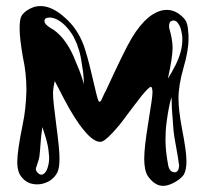

<svg xmlns="http://www.w3.org/2000/svg" viewBox="-20 -685 679 635"><path d="M120.1 -264.6 129.9 -234.4C136.7 -211.9 139.6 -196.3 140.6 -185.5C141.6 -174.8 142.6 -168 142.6 -163.1C142.6 -147.5 139.6 -134.8 134.8 -123C129.9 -113.3 124 -107.4 117.2 -107.4C113.3 -107.4 110.4 -108.4 107.4 -111.3C98.6 -118.2 96.7 -126 100.6 -133.8C105.5 -148.4 109.4 -160.2 110.4 -168C111.3 -175.8 113.3 -194.3 115.2 -223.6C116.2 -232.4 117.2 -246.1 120.1 -264.6ZM546.9 -363.3 547.9 -351.6C547.9 -344.7 547.9 -335 548.8 -321.3C549.8 -307.6 550.8 -293.9 551.8 -281.2C552.7 -261.7 554.7 -245.1 556.6 -232.4C558.6 -219.7 561.5 -204.1 564.5 -187.5C567.4 -170.9 570.3 -156.2 571.3 -144.5C571.3 -143.6 571.3 -142.6 572.3 -140.6C572.3 -138.7 572.3 -136.7 572.3 -135.7C571.3 -122.1 566.4 -115.2 557.6 -115.2C552.7 -115.2 547.9 -117.2 543.9 -121.1C540 -126 537.1 -131.8 536.1 -139.6C530.3 -169.9 527.3 -197.3 527.3 -222.7C527.3 -242.2 528.3 -261.7 531.2 -282.2C535.2 -312.5 540 -339.8 546.9 -363.3ZM540 -590.8C539.1 -592.8 539.1 -595.7 539.1 -599.6C539.1 -605.5 541 -609.4 543 -613.3C546.9 -615.2 549.8 -617.2 553.7 -617.2C560.5 -617.2 566.4 -613.3 570.3 -605.5C576.2 -598.6 579.1 -586.9 582 -570.3C583 -565.4 583 -560.5 583 -553.7C583 -527.3 575.2 -499 560.5 -469.7C551.8 -452.1 543 -437.5 535.2 -424.8C545.9 -472.7 550.8 -506.8 550.8 -527.3C550.8 -545.9 546.9 -566.4 540 -590.8ZM196.3 -599.6C206.1 -589.8 214.8 -578.1 222.7 -564.5C229.5 -550.8 235.4 -539.1 238.3 -527.3C242.2 -517.6 246.1 -502.9 249 -484.4C252 -466.8 253.9 -454.1 254.9 -446.3C255.9 -438.5 256.8 -424.8 257.8 -406.2C252.9 -422.9 248 -437.5 243.2 -450.2C238.3 -462.9 231.4 -479.5 222.7 -500C212.9 -521.5 202.1 -540 189.5 -555.7C176.8 -571.3 163.1 -584 146.5 -592.8C133.8 -600.6 127 -608.4 127 -615.2C127 -623 132.8 -627 143.6 -627C160.2 -627 177.7 -618.2 196.3 -599.6ZM113.3 -665C101.6 -665 89.8 -662.1 77.1 -655.3C64.5 -648.4 55.7 -640.6 50.8 -631.8C46.9 -624 44.9 -610.4 44.9 -591.8C44.9 -567.4 48.8 -536.1 55.7 -496.1C63.5 -460.9 67.4 -424.8 67.4 -386.7C66.4 -345.7 62.5 -307.6 54.7 -271.5C43 -213.9 37.1 -172.9 37.1 -150.4C37.1 -134.8 39.1 -123 43 -113.3C45.9 -105.5 52.7 -96.7 61.5 -88.9C72.3 -80.1 85.9 -75.2 102.5 -75.2C117.2 -75.2 129.9 -79.1 142.6 -85.9C155.3 -93.8 164.1 -103.5 169.9 -115.2C174.8 -126 176.8 -140.6 176.8 -161.1C176.8 -183.6 172.9 -220.7 166 -272.5C159.2 -324.2 155.3 -359.4 155.3 -377C155.3 -382.8 156.2 -389.6 157.2 -397.5L161.1 -417L189.5 -362.3C213.9 -315.4 236.3 -279.3 257.8 -253.9C278.3 -228.5 296.9 -215.8 311.5 -215.8C320.3 -215.8 333 -225.6 350.6 -244.1C368.2 -262.7 384.8 -283.2 401.4 -306.6C418 -328.1 433.6 -349.6 449.2 -369.1C464.8 -387.7 474.6 -397.5 478.5 -397.5C479.5 -397.5 480.5 -397.5 481.4 -396.5C483.4 -391.6 484.4 -386.7 484.4 -379.9C484.4 -368.2 479.5 -335 470.7 -281.2C461.9 -227.5 457 -187.5 457 -160.2C457 -134.8 460.9 -114.3 469.7 -101.6C484.4 -81.1 501 -70.3 519.5 -70.3C530.3 -70.3 543 -74.2 555.7 -81.1C570.3 -88.9 581.1 -97.7 587.9 -107.4C593.8 -118.2 596.7 -132.8 596.7 -151.4C596.7 -173.8 591.8 -209 582 -258.8C574.2 -300.8 570.3 -334 570.3 -359.4C570.3 -389.6 576.2 -422.9 586.9 -460.9C597.7 -498 603.5 -529.3 603.5 -555.7V-568.4C602.5 -586.9 600.6 -599.6 598.6 -605.5C596.7 -613.3 592.8 -620.1 585.9 -627C569.3 -643.6 551.8 -652.3 531.2 -652.3C511.7 -652.3 491.2 -643.6 470.7 -627C452.1 -611.3 433.6 -588.9 416 -559.6C398.4 -530.3 370.1 -471.7 330.1 -384.8C327.1 -379.9 324.2 -374 321.3 -367.2C318.4 -360.4 315.4 -355.5 314.5 -352.5C312.5 -349.6 310.5 -348.6 309.6 -348.6C308.6 -347.7 306.6 -348.6 305.7 -351.6C302.7 -356.4 295.9 -384.8 284.2 -435.5C273.4 -482.4 263.7 -515.6 256.8 -535.2C243.2 -571.3 222.7 -602.5 194.3 -627C166 -652.3 139.6 -665 113.3 -665Z"/></svg>

Font: Puffy Slushy
Style: Regular
Weight: 400
Designer: Intuisi Creative
Foundry: Intuisi Creative
Version: Version 001.000